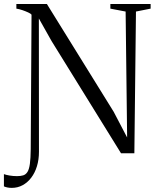

<svg xmlns="http://www.w3.org/2000/svg" viewBox="-68 -763 782 956"><path d="M-9.5 172.5Q-20.5 172.5 -30.8 170.5Q-41 168.5 -48.5 165V104Q-38 108 -20.2 111Q-2.5 114 17 114Q35 114 47.8 110Q60.5 106 68.8 93Q77 80 80.8 52.8Q84.5 25.5 85 -20.5L89 -690Q85.5 -695 72.5 -701Q59.5 -707 43.5 -712.5Q27.5 -718 13.5 -720V-743H165.5L498 -206.5L565 -78.5L557.5 -705.5L481.5 -720V-743H682V-720L609 -705.5L601 0H534.5L188.5 -559L125.5 -671L126 -7.5Q126 31.5 116 64.5Q106 97.5 87.5 121.8Q69 146 44.5 159.2Q20 172.5 -9.5 172.5Z"/></svg>

Font: Merriweather 120pt Light
Style: Regular
Weight: 300
Version: Version 2.100